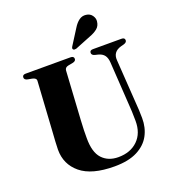

<svg xmlns="http://www.w3.org/2000/svg" viewBox="-163 -1031 1043 1168"><g transform="rotate(-20 359.0 -447.5)"><path d="M587.5 -306 569.5 -588Q567.5 -617.5 555 -634.2Q542.5 -651 516 -658L495.5 -663Q476 -668.5 476 -683Q476 -700 496.5 -700H682Q703 -700 703 -683Q703 -669 683 -663L664 -658Q607 -642 611.5 -586.5L630 -309Q632 -282.5 633.5 -256.8Q635 -231 635 -204Q635.5 -142 609 -92.5Q582.5 -43 525.5 -13.8Q468.5 15.5 378 15.5Q231 15.5 159.2 -43.8Q87.5 -103 88 -198.5Q88 -216.5 90 -249Q92 -281.5 94.5 -319L114 -634Q115.5 -652.5 88 -658L60.5 -663Q40 -667.5 40 -682.5Q40 -700 61 -700H352Q373.5 -700 373.5 -682.5Q373.5 -668 353 -663.5L323.5 -658Q300 -653.5 299 -634L280 -320Q277.5 -284.5 277 -255Q276.5 -225.5 276.5 -204.5Q276 -112.5 314.8 -71Q353.5 -29.5 419 -29.5Q497 -29.5 544.5 -75.5Q592 -121.5 591.5 -201.5Q591.5 -237.5 590.2 -261.2Q589 -285 587.5 -306ZM446.5 -856.5Q463.5 -884.5 483.8 -899.2Q504 -914 529 -910.5Q554.5 -907.5 567.8 -888.2Q581 -869 578 -849.5Q575 -821.5 555.2 -805.5Q535.5 -789.5 506.5 -779L403 -737.5Q398 -736 391.8 -736.2Q385.5 -736.5 382.5 -740.5Q377 -747 385 -759.5Z"/></g></svg>

Font: Fraunces 72pt
Style: Bold
Weight: 700
Version: Version 1.000;[b76b70a41]